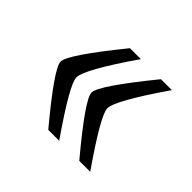

<svg xmlns="http://www.w3.org/2000/svg" viewBox="-114 -637 789 789"><g transform="rotate(45 280.5 -242.5)"><path d="M240.2 -5.4Q77.6 -200.2 77.6 -239.7Q77.6 -279.8 240.2 -480H303.7Q168.9 -284.7 169.4 -239.7Q168.9 -199.7 303.7 -5.4ZM420.4 -5.4Q257.3 -200.2 257.3 -239.7Q257.3 -279.8 420.4 -480H483.9Q349.1 -284.7 349.1 -239.7Q349.1 -199.7 483.9 -5.4Z"/></g></svg>

Font: Parastoo WOL
Style: WOL
Weight: 400
Foundry: Saber Rastikerdar (saber.rastikerdar@gmail.com)
Version: Version 1.0.0-alpha5